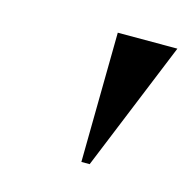

<svg xmlns="http://www.w3.org/2000/svg" viewBox="-51 -765 335 336"><g transform="rotate(15 116.5 -596.5)"><path d="M122 -479 125 -714H233L137 -479Z"/></g></svg>

Font: Noto Serif Display ExtraCondensed SemiBold
Style: Italic
Weight: 600
Width: 2
Italic angle: -12°
Designer: Monotype Design Team
Foundry: Monotype Imaging Inc.
Version: Version 2.009